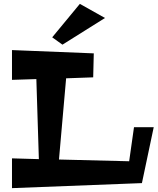

<svg xmlns="http://www.w3.org/2000/svg" viewBox="-20 -973 815 993"><path d="M673 -315 648 -139 285 -148 322 -568 462 -573 465 -697 42 -714V-560L168 -564L181 -150L42 -154V0L714 -26L775 -315ZM393 -953 250 -780 303 -742 523 -880Z"/></svg>

Font: Peralta
Style: Regular
Weight: 400
Designer: Astigmatic (AOETI)
Foundry: Astigmatic (AOETI)
Version: Version 1.000